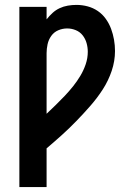

<svg xmlns="http://www.w3.org/2000/svg" viewBox="-20 -548 540 783"><path d="M59 215V-520H170V-469Q181 -483 194 -495Q207 -507 223 -514.5Q239 -522 256.5 -525Q274 -528 292 -528Q315 -528 337.5 -522Q360 -516 379 -503Q398 -490 411.5 -471Q425 -452 433 -430.5Q441 -409 445 -386Q449 -363 449 -340Q449 -299 435.5 -259Q422 -219 399.5 -184Q377 -149 349.5 -117.5Q322 -86 293 -56Q264 -26 233 2Q202 30 170 57V215ZM170 -84Q189 -102 207.5 -120Q226 -138 244 -157Q262 -176 278 -196Q294 -216 307.5 -238.5Q321 -261 329.5 -286Q338 -311 338 -337Q338 -355 333 -372.5Q328 -390 317 -404Q306 -418 289 -425Q272 -432 254 -432Q235 -432 217.5 -424.5Q200 -417 189 -401.5Q178 -386 174 -367.5Q170 -349 170 -331Z"/></svg>

Font: Moesevka
Style: Bold
Weight: 700
Monospace: yes
Designer: Belleve Invis
Foundry: Belleve Invis
Version: Version 32.5.0; ttfautohint (v1.8.4)